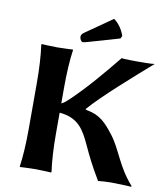

<svg xmlns="http://www.w3.org/2000/svg" viewBox="-91 -920 876 1001"><g transform="rotate(10 346.5 -419.5)"><path d="M93 -445V-200C93 -125 89 -54 81 0L82 3C82 3 130 0 165 0C199 0 247 3 247 3L249 0C241 -57 237 -125 237 -200V-312C337 -303 369 -247 405 -169C430 -115 450 -73 496 4C518 2 538 0 563 0C586 0 657 2 670 4L673 0C593 -89 575 -176 521 -246C479 -300 446 -337 377 -349C371 -350 367 -352 367 -354C435 -433 593 -571 681 -648C665 -645 605 -645 590 -645C577 -645 519 -645 506 -648C430 -554 355 -466 279 -393C262 -377 250 -366 237 -361V-445C237 -520 241 -592 249 -645L248 -648C248 -648 200 -645 165 -645C131 -645 83 -648 83 -648L81 -645C89 -588 93 -520 93 -445ZM432 -843 290 -744C277 -735 275 -727 275 -720C275 -711 283 -695 291 -695C299 -695 308 -698 330 -704L482 -748L489 -762C480 -791 459 -824 432 -843Z"/></g></svg>

Font: Libertinus Sans
Style: Bold
Weight: 700
Designer: Philipp H. Poll, Khaled Hosny
Foundry: Caleb Maclennan
Version: Version 7.050;RELEASE